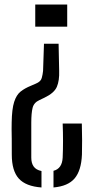

<svg xmlns="http://www.w3.org/2000/svg" viewBox="-20 -620 414 847"><path d="M238.5 -427 241 -307Q242.5 -264.5 230.8 -237Q219 -209.5 176 -189L154 -178.5Q129.5 -167.5 123.8 -144.2Q118 -121 118 -78.5V75.5Q118 99.5 128.5 114.5Q139 129.5 163 134.5V207Q94 202 63 167.8Q32 133.5 32 62Q32 17.5 31.8 -8.5Q31.5 -34.5 31.2 -50Q31 -65.5 31.5 -79.5Q32.5 -139.5 42.5 -170.5Q52.5 -201.5 70.8 -216Q89 -230.5 116 -241.5L138 -251Q160 -260 164.2 -276Q168.5 -292 170 -307.5L174 -427ZM341 -75Q342 -28.5 342.2 0Q342.5 28.5 341.5 62Q338.5 132.5 309.2 167Q280 201.5 216 207V133.5Q254 124 256.5 75Q258 41 258 2Q258 -37 256.5 -75ZM276.5 -600V-502.5H135.5V-600Z"/></svg>

Font: Big Shoulders Stencil Text
Style: Regular
Weight: 400
Designer: Patric King
Foundry: XO Type Co
Version: Version 1.000